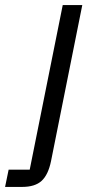

<svg xmlns="http://www.w3.org/2000/svg" viewBox="-107 -536 380 756"><path d="M-87 200 -73 132H10L140 -516H217L94 98Q83 152 57 176Q31 200 -20 200Z"/></svg>

Font: Aneliza
Style: Italic
Weight: 400
Italic angle: -11.31°
Designer: Mike Abbink, Paul van der Laan, Pieter van Rosmalen
Foundry: Bold Monday
Version: Version 3.0